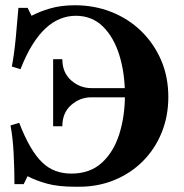

<svg xmlns="http://www.w3.org/2000/svg" viewBox="-20 -700 700 730"><path d="M265 10Q201 10 158 -2Q115 -14 85 -30L70 0H35Q35 -51 32 -113.5Q29 -176 20 -223L53 -233Q74 -179 95.5 -142Q117 -105 140.5 -82.5Q164 -60 191.5 -50Q219 -40 251 -40Q322 -40 367 -81Q412 -122 433.5 -190Q455 -258 455 -339Q455 -421 434 -489.5Q413 -558 371.5 -599Q330 -640 268 -640Q238 -640 209 -628.5Q180 -617 153.5 -592.5Q127 -568 103 -529.5Q79 -491 58 -437L25 -447Q34 -494 40 -556.5Q46 -619 50 -670H85L100 -640Q130 -656 171 -668Q212 -680 265 -680Q339 -680 403.5 -654.5Q468 -629 516.5 -582Q565 -535 592.5 -471.5Q620 -408 620 -331Q620 -258 594.5 -195.5Q569 -133 523 -87Q477 -41 415 -15.5Q353 10 281 10ZM182 -220V-475H217Q217 -424 250.5 -394.5Q284 -365 327 -365H510V-330H327Q284 -330 250.5 -300.5Q217 -271 217 -220Z"/></svg>

Font: Brygada 1918
Style: Regular
Weight: 400
Designer: Mateusz Machalski | Borys Kosmynka | Przemek Hoffer
Foundry: NIEPODLEGLA 2018
Version: Version 3.006